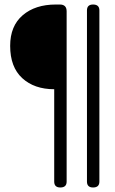

<svg xmlns="http://www.w3.org/2000/svg" viewBox="-20 -721 510 850"><path d="M227 -701H245Q275 -701 275 -671V83Q275 109 247 109Q220 109 220 83V-326Q132 -326 78.5 -375Q25 -424 25 -518Q25 -606 80.5 -653.5Q136 -701 227 -701ZM392 109Q365 109 365 83V-675Q365 -701 392 -701Q420 -701 420 -675V83Q420 109 392 109Z"/></svg>

Font: Nsibidi Libre Uzo
Style: Regular
Weight: 400
Designer: Oluwaseun Badejo
Version: Version 1.021